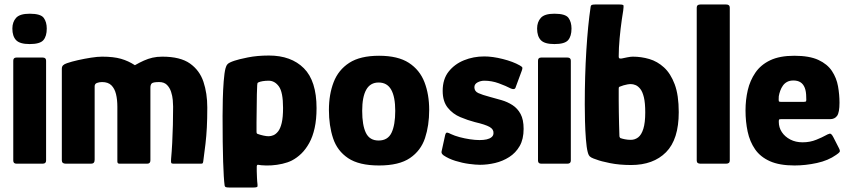

<svg xmlns="http://www.w3.org/2000/svg" viewBox="-20 -728 3780 854"><path d="M188 -601Q188 -567 173 -549.5Q158 -532 112 -532Q68 -532 51.5 -549.5Q35 -567 35 -601Q35 -630 51.5 -648.5Q68 -667 112 -667Q161 -667 174.5 -648.5Q188 -630 188 -601ZM185 -14Q185 0 170 0H53Q39 0 39 -14V-458Q39 -472 53 -472H170Q185 -472 185 -458Z M272 0Q255 0 255 -15V-422Q255 -432 260.5 -437.5Q266 -443 278 -447Q298 -454 327 -460.5Q356 -467 385 -471.5Q414 -476 434 -476Q485 -476 518 -466.5Q551 -457 580 -438Q601 -450 620 -458.5Q639 -467 658.5 -471.5Q678 -476 702 -476Q782 -476 825 -445.5Q868 -415 885 -364Q902 -313 902 -250Q902 -199 900 -161Q898 -123 894 -88.5Q890 -54 884 -10Q883 -3 881 -1.5Q879 0 874 0H750Q743 0 741.5 -4Q740 -8 741 -21Q744 -54 746 -92.5Q748 -131 749 -172.5Q750 -214 750 -254Q750 -265 748.5 -283Q747 -301 741 -319.5Q735 -338 722.5 -350.5Q710 -363 688 -363Q662 -363 655.5 -357.5Q649 -352 649 -338Q649 -298 649 -257.5Q649 -217 649 -176.5Q649 -136 649 -96Q649 -56 649 -15Q649 0 635 0H511Q502 0 502 -10V-253Q502 -285 496 -309.5Q490 -334 475.5 -348.5Q461 -363 434 -363Q428 -363 422 -362Q416 -361 411 -359Q401 -355 401 -344V-18Q401 0 386 0Z M979 96Q975 67 972.5 -9Q970 -85 970 -212Q970 -244 971 -286Q972 -328 975 -366.5Q978 -405 983 -424Q986 -436 992.5 -443Q999 -450 1023 -458Q1040 -464 1082 -472.5Q1124 -481 1176 -481Q1275 -481 1331.5 -424.5Q1388 -368 1388 -247Q1388 -197 1379.5 -158.5Q1371 -120 1355.5 -92Q1340 -64 1320.5 -45Q1301 -26 1278 -14Q1260 -5 1236 0.5Q1212 6 1188 7.5Q1164 9 1143 7Q1133 6 1128 5Q1123 4 1122 12Q1122 19 1122 33.5Q1122 48 1123 61.5Q1124 75 1124 79Q1126 95 1125.5 100.5Q1125 106 1108 106H999Q990 106 985 104.5Q980 103 979 96ZM1121 -144Q1121 -138 1122 -135.5Q1123 -133 1127 -132Q1138 -128 1151.5 -125Q1165 -122 1175 -122Q1185 -122 1196 -126.5Q1207 -131 1217 -143.5Q1227 -156 1233 -181Q1239 -206 1239 -248Q1239 -318 1220.5 -343.5Q1202 -369 1175 -369Q1161 -369 1148.5 -367Q1136 -365 1128 -361Q1126 -360 1125 -357Q1124 -354 1124 -349Q1123 -329 1122.5 -308.5Q1122 -288 1122 -267.5Q1122 -247 1121.5 -226Q1121 -205 1121 -184.5Q1121 -164 1121 -144Z M1666 8Q1577 8 1528.5 -24.5Q1480 -57 1461.5 -113Q1443 -169 1443 -239Q1443 -308 1464 -362.5Q1485 -417 1533.5 -448.5Q1582 -480 1666 -480Q1750 -480 1798.5 -448.5Q1847 -417 1868 -362.5Q1889 -308 1889 -239Q1889 -170 1870.5 -114Q1852 -58 1803.5 -25Q1755 8 1666 8ZM1664 -103Q1705 -103 1721.5 -137.5Q1738 -172 1738 -235Q1738 -297 1720 -329Q1702 -361 1664 -361Q1627 -361 1609 -329Q1591 -297 1591 -235Q1591 -171 1607.5 -137Q1624 -103 1664 -103Z M1960 -127Q1963 -140 1970.5 -138Q1978 -136 1985 -132Q2002 -124 2024.5 -118Q2047 -112 2070.5 -108.5Q2094 -105 2113 -105Q2131 -105 2144.5 -108Q2158 -111 2166.5 -118Q2175 -125 2175 -136Q2176 -153 2157.5 -163.5Q2139 -174 2092 -185Q2061 -193 2027.5 -207Q1994 -221 1971.5 -249Q1949 -277 1949 -324Q1949 -376 1975.5 -409.5Q2002 -443 2044 -460Q2086 -477 2134 -477Q2171 -477 2216.5 -465.5Q2262 -454 2292 -437Q2303 -431 2303.5 -426.5Q2304 -422 2301 -414L2274 -341Q2271 -327 2253 -334Q2230 -346 2198.5 -357.5Q2167 -369 2134 -369Q2118 -369 2104 -361.5Q2090 -354 2090 -340Q2090 -322 2107.5 -314Q2125 -306 2159 -297Q2185 -290 2211 -282.5Q2237 -275 2259.5 -260.5Q2282 -246 2295.5 -221Q2309 -196 2309 -155Q2309 -109 2291.5 -78.5Q2274 -48 2245 -29.5Q2216 -11 2182 -3Q2148 5 2115 5Q2096 5 2066 1Q2036 -3 2005.5 -12.5Q1975 -22 1953 -37Q1949 -40 1946 -44Q1943 -48 1944 -54Z M2522 -601Q2522 -567 2507 -549.5Q2492 -532 2446 -532Q2402 -532 2385.5 -549.5Q2369 -567 2369 -601Q2369 -630 2385.5 -648.5Q2402 -667 2446 -667Q2495 -667 2508.5 -648.5Q2522 -630 2522 -601ZM2519 -14Q2519 0 2504 0H2387Q2373 0 2373 -14V-458Q2373 -472 2387 -472H2504Q2519 -472 2519 -458Z M2787 6Q2735 6 2693 -2.5Q2651 -11 2634 -18Q2618 -23 2610 -27.5Q2602 -32 2599 -38Q2596 -44 2594 -52Q2589 -71 2586 -109.5Q2583 -148 2582 -190Q2581 -232 2581 -263Q2581 -391 2588 -504Q2595 -617 2607 -697Q2608 -705 2613.5 -706.5Q2619 -708 2627 -708H2736Q2753 -708 2753.5 -703Q2754 -698 2752 -681Q2749 -663 2746 -642.5Q2743 -622 2740.5 -600.5Q2738 -579 2736 -557.5Q2734 -536 2733 -515.5Q2732 -495 2732 -477Q2732 -469 2736.5 -468Q2741 -467 2746 -468Q2755 -470 2770 -473Q2785 -476 2795 -476Q2832 -476 2868 -465.5Q2904 -455 2933.5 -428Q2963 -401 2981 -353Q2999 -305 2999 -229Q2999 -108 2942.5 -51Q2886 6 2787 6ZM2786 -106Q2804 -106 2818.5 -117Q2833 -128 2841.5 -155Q2850 -182 2850 -228Q2850 -270 2844 -295Q2838 -320 2828 -332.5Q2818 -345 2807 -349.5Q2796 -354 2786 -354Q2779 -354 2770.5 -352.5Q2762 -351 2753.5 -348.5Q2745 -346 2738 -343Q2734 -342 2733 -340Q2732 -338 2732 -332Q2732 -306 2732 -280.5Q2732 -255 2732.5 -229Q2733 -203 2733.5 -177.5Q2734 -152 2735 -126Q2735 -121 2736 -118.5Q2737 -116 2739 -114Q2747 -111 2759.5 -108.5Q2772 -106 2786 -106Z M3079 -14V-694Q3079 -708 3095 -708H3210Q3226 -708 3226 -694V-14Q3226 0 3210 0H3095Q3079 0 3079 -14Z M3296 -237Q3296 -284 3306 -327Q3316 -370 3340 -405Q3364 -440 3406 -460Q3448 -480 3513 -480Q3580 -480 3620 -461.5Q3660 -443 3680.5 -412Q3701 -381 3707.5 -344Q3714 -307 3714 -271Q3714 -228 3703.5 -213Q3693 -198 3672 -198H3453Q3446 -198 3445 -195.5Q3444 -193 3444 -186Q3444 -161 3457.5 -140.5Q3471 -120 3495 -107.5Q3519 -95 3550 -95Q3583 -95 3611 -106.5Q3639 -118 3649 -124Q3663 -132 3670.5 -133.5Q3678 -135 3687 -117L3711 -70Q3718 -57 3714.5 -52Q3711 -47 3699 -39Q3664 -14 3613.5 -3Q3563 8 3514 8Q3447 8 3404.5 -11Q3362 -30 3338.5 -64Q3315 -98 3305.5 -142.5Q3296 -187 3296 -237ZM3566 -295Q3566 -321 3559.5 -337.5Q3553 -354 3540.5 -362Q3528 -370 3509 -370Q3493 -370 3481.5 -364Q3470 -358 3462.5 -347.5Q3455 -337 3450.5 -324.5Q3446 -312 3444 -300Q3443 -282 3444 -278.5Q3445 -275 3452 -275H3556Q3564 -275 3565.5 -278Q3567 -281 3566 -295Z"/></svg>

Font: Glory ExtraBold
Style: Regular
Weight: 800
Designer: Robert Leuschke
Foundry: Robert Leuschke
Version: Version 1.011